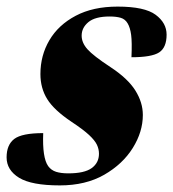

<svg xmlns="http://www.w3.org/2000/svg" viewBox="-40 -547 525 582"><path d="M91 -143.5Q88 -69 106 -43.5Q115 -31 130 -26.2Q145 -21.5 167 -21.5Q216 -21.5 238 -37.5Q260 -53.5 260 -81Q260 -95 253.8 -108.2Q247.5 -121.5 229.8 -138Q212 -154.5 176.5 -178Q123.5 -213.5 103 -246.8Q82.5 -280 82.5 -322.5Q82.5 -379 109.8 -425.2Q137 -471.5 189.5 -499.2Q242 -527 316.5 -527Q398.5 -527 431.8 -502.2Q465 -477.5 465 -442Q465 -403 442.5 -388.2Q420 -373.5 358.5 -373.5Q360.5 -419.5 357.5 -441.5Q354.5 -463.5 347 -476Q339.5 -489 326 -493Q312.5 -497 292.5 -497Q248.5 -497 228 -480Q207.5 -463 207.5 -439Q207.5 -417.5 225 -397.8Q242.5 -378 295 -343.5Q347.5 -309 370.2 -272.8Q393 -236.5 393 -198.5Q393 -147.5 362.5 -98.5Q332 -49.5 275.8 -17.2Q219.5 15 141.5 15Q55.5 15 17.8 -8.2Q-20 -31.5 -20 -70Q-20 -108 3.2 -125.8Q26.5 -143.5 91 -143.5Z"/></svg>

Font: Newsreader Display ExtraBold
Style: Italic
Weight: 800
Italic angle: -17°
Designer: Hugues Gentile
Foundry: Production Type
Version: Version 1.001